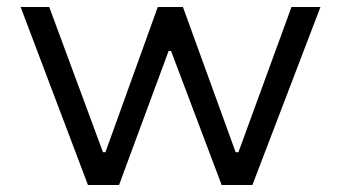

<svg xmlns="http://www.w3.org/2000/svg" viewBox="-20 -530 976 550"><path d="M232 0 39 -510H121L275 -94H282L432 -510H504L655 -94H663L815 -510H898L703 0H615L470 -384H463L321 0Z"/></svg>

Font: Saira Expanded
Style: Regular
Weight: 400
Width: 7
Designer: Hector Gatti with collaboration of the Omnibus-Type team
Foundry: Omnibus-Type
Version: Version 1.100; ttfautohint (v1.8.3)